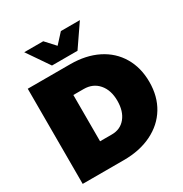

<svg xmlns="http://www.w3.org/2000/svg" viewBox="-205 -1070 1168 1225"><g transform="rotate(-30 379.0 -457.0)"><path d="M744 -351Q744 -245 696 -166Q648 -87 559.5 -43.5Q471 0 354 0H50V-701H363Q478 -701 564 -658Q650 -615 697 -535.5Q744 -456 744 -351ZM507 -349Q507 -427 466.5 -474Q426 -521 358 -521H282V-180H369Q432 -180 469.5 -226Q507 -272 507 -349ZM417 -914H557L446 -752H258L147 -914H287L352 -843Z"/></g></svg>

Font: Argentum Sans Black
Style: Regular
Weight: 900
Designer: Julieta Ulanovsky (Modified by Cristiano Sobral)
Foundry: Julieta Ulanovsky
Version: Version 1.000; ttfautohint (v1.5.65-e2d9)